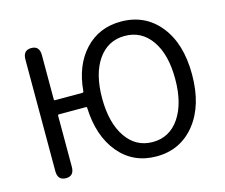

<svg xmlns="http://www.w3.org/2000/svg" viewBox="-106 -890 1225 1046"><g transform="rotate(-15 507.0 -367.0)"><path d="M655 13Q524 13 443.5 -83.5Q363 -180 357 -341Q357 -346 352 -346H198Q193 -346 193 -341V-52Q193 0 147 0Q100 0 100 -52V-682Q100 -734 147 -734Q193 -734 193 -682V-431Q193 -426 198 -426H353Q359 -426 360 -432Q372 -576 451.5 -661.5Q531 -747 655 -747Q791 -747 873.5 -645Q956 -543 956 -368.5Q956 -194 873 -90.5Q790 13 655 13ZM504.5 -149.5Q560 -68 655 -68Q750 -68 805.5 -149.5Q861 -231 861 -369Q861 -507 805.5 -586.5Q750 -666 655 -666Q560 -666 504.5 -586.5Q449 -507 449 -369Q449 -231 504.5 -149.5Z"/></g></svg>

Font: Resource Han Rounded HK
Style: Regular
Weight: 400
Designer: Cyano Hao (round all glyphs); Ryoko NISHIZUKA  (kana, bopomofo & ideographs); Paul D. Hunt (Latin, Greek & Cyrillic); Sa
Foundry: Cyano Hao
Version: 0.990